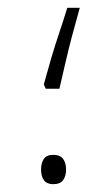

<svg xmlns="http://www.w3.org/2000/svg" viewBox="-20 -471 272 491"><path d="M92 -255Q101 -288 110.5 -320.5Q120 -353 131 -385.5Q142 -418 152 -451H184Q173 -412 164 -378Q155 -344 147.5 -311.5Q140 -279 132 -244H97ZM85 -37Q85 -54 92 -64.5Q99 -75 116 -75Q134 -75 141.5 -64.5Q149 -54 149 -37Q149 -21 141.5 -10.5Q134 0 116 0Q100 0 92.5 -10Q85 -20 85 -37Z"/></svg>

Font: Noto Sans Syriac ExtraLight
Style: Regular
Weight: 250
Version: Version 3.000